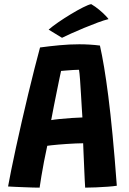

<svg xmlns="http://www.w3.org/2000/svg" viewBox="-20 -876 606 904"><path d="M166.5 7.5Q155 7.5 135.8 7Q116.5 6.5 94.5 5.5Q72.5 4.5 52 3.8Q31.5 3 18 2Q23 -27.5 32.8 -75Q42.5 -122.5 55.2 -181.5Q68 -240.5 82.8 -305Q97.5 -369.5 112.8 -433Q128 -496.5 142.5 -553.2Q157 -610 168.5 -652.5Q212.5 -658.5 260 -663Q307.5 -667.5 353.5 -667.5Q378 -667.5 402.5 -666Q427 -664.5 450.5 -661.5Q460.5 -617.5 470.2 -559.2Q480 -501 490 -422.5Q500 -344 510 -240.2Q520 -136.5 530 -1.5Q515 1 488.2 3Q461.5 5 432.5 6.2Q403.5 7.5 381 7.5Q380 -7 379 -27.2Q378 -47.5 377 -71Q376 -94.5 375 -118.2Q374 -142 373 -163.8Q372 -185.5 371.5 -201.5Q355.5 -201.5 335.5 -200.5Q315.5 -199.5 294.5 -198.2Q273.5 -197 254.8 -195.2Q236 -193.5 222 -192Q208 -190.5 202.5 -189.5Q194.5 -152.5 187.2 -115.2Q180 -78 174.8 -45.8Q169.5 -13.5 166.5 7.5ZM221 -310.5Q234.5 -313 261.8 -315.8Q289 -318.5 318.8 -320.5Q348.5 -322.5 368 -323Q367 -335.5 365.2 -366.2Q363.5 -397 361.2 -433.8Q359 -470.5 356.8 -502Q354.5 -533.5 352 -547.5Q343 -547.5 325.2 -546.5Q307.5 -545.5 291 -544Q274.5 -542.5 267.5 -542Q264.5 -528 259 -502Q253.5 -476 247 -443Q240.5 -410 233.5 -375.8Q226.5 -341.5 221 -310.5ZM409.5 -856.5Q429 -845 446.8 -830.2Q464.5 -815.5 476.2 -803.2Q488 -791 491 -786Q471.5 -781.5 440.5 -770Q409.5 -758.5 375.8 -744.5Q342 -730.5 314 -717.8Q286 -705 272 -698L209 -736.5Q226 -751.5 254.2 -771Q282.5 -790.5 313.5 -809.2Q344.5 -828 370.8 -841.2Q397 -854.5 409.5 -856.5Z"/></svg>

Font: Grandstander Thin SemiBold
Style: Regular
Weight: 600
Version: Version 1.200